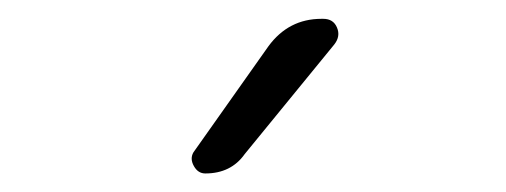

<svg xmlns="http://www.w3.org/2000/svg" viewBox="-20 -775 540 205"><path d="M199.2 -589.8Q191.4 -589.8 187 -597.7Q182.6 -605.5 186.5 -612.3L266.6 -725.6Q288.1 -754.9 323.2 -754.9H325.2Q335.9 -754.9 339.8 -745.6Q343.8 -736.3 336.9 -727.5L241.2 -610.4Q226.6 -589.8 199.2 -589.8Z"/></svg>

Font: Rounded-L Mgen+ 1m light
Style: Regular
Weight: 200
Designer: [Source Han Sans]
Ryoko NISHIZUKA  (kana & ideographs); Paul D. Hunt (Latin, Greek & Cyrillic); Wenlong ZHANG  (bopomofo
Version: Version 1.059.20150602